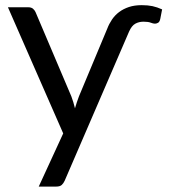

<svg xmlns="http://www.w3.org/2000/svg" viewBox="-20 -534 644 726"><path d="M385.5 -425.5Q392.5 -444 403.5 -460.2Q414.5 -476.5 430.5 -488.5Q446.5 -500.5 467.5 -507.5Q488.5 -514.5 516 -514.5Q539 -514.5 556.5 -510.8Q574 -507 593 -498.5L586 -462.5Q583.5 -451 577.5 -447.8Q571.5 -444.5 566 -444.5Q559.5 -444.5 550 -448.2Q540.5 -452 522.5 -452Q505.5 -452 491.8 -444.5Q478 -437 468 -414.5L224.5 149.5Q220 159.5 213.2 165.5Q206.5 171.5 192.5 171.5H126.5L219 -29.5L10 -506.5H87Q98.5 -506.5 105 -500.8Q111.5 -495 114.5 -488L250 -169Q258 -147.5 263.5 -124.5Q270 -147 278.5 -169.5Z"/></svg>

Font: Lato
Style: Regular
Weight: 400
Designer: Lukasz Dziedzic with Adam Twardoch and Botio Nikoltchev
Foundry: tyPoland Lukasz Dziedzic
Version: Version 2.015; 2015-08-06; http://www.latofonts.com/